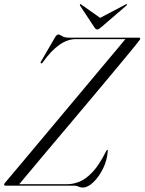

<svg xmlns="http://www.w3.org/2000/svg" viewBox="-26 -878 684 908"><path d="M325.5 0H0.5Q-6.5 0 -6.5 -5.5Q-6 -9 -1.5 -14.5Q6.5 -24 32.8 -55.2Q59 -86.5 98 -132.8Q137 -179 183.5 -234.8Q230 -290.5 279.2 -349.2Q328.5 -408 375.5 -464.2Q422.5 -520.5 462.2 -567.8Q502 -615 529.5 -648Q557 -681 567 -693H332Q254.5 -693 176.5 -583.5Q171.5 -575.5 167 -579.5Q164 -582 169 -589L236 -704.5Q243.5 -715 249 -715Q255.5 -715 267.5 -707.5Q279.5 -700 297.5 -700H629.5Q637 -700 637 -695Q637 -692.5 635.5 -690.5Q634 -688.5 632 -686Q623.5 -674 591.5 -635.2Q559.5 -596.5 512.5 -540Q465.5 -483.5 410.5 -418Q355.5 -352.5 299.8 -286.5Q244 -220.5 195.2 -162.5Q146.5 -104.5 112 -63.2Q77.5 -22 65 -7H294.5Q320.5 -7 350 -18.8Q379.5 -30.5 411.5 -64.2Q443.5 -98 476.5 -164Q480 -170 481.5 -169.5Q484.5 -169.5 483.5 -164.5Q481 -121 461.5 -81.2Q442 -41.5 415.5 -16.2Q389 9 365.5 9Q354.5 9 345.2 4.5Q336 0 325.5 0ZM453.5 -750Q440.5 -738.5 433.5 -738.5Q426.5 -738.5 419.5 -750L352.5 -851.5Q350.5 -856 353 -858Q355 -859.5 358.5 -856.5L447.5 -793.5L567.5 -856.5Q573 -859.5 574.5 -858Q576.5 -856 571.5 -851.5Z"/></svg>

Font: Fraunces 144pt Light
Style: Italic
Weight: 300
Italic angle: -16°
Version: Version 1.000;[0bf87f6ff]